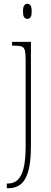

<svg xmlns="http://www.w3.org/2000/svg" viewBox="-20 -758 273 1018"><path d="M125 -658Q115 -658 108.5 -666Q102 -674 102 -698Q102 -721 108.5 -729.5Q115 -738 125 -738Q135 -738 141.5 -729.5Q148 -721 148 -698Q148 -674 141.5 -666Q135 -658 125 -658ZM16 240V215H23Q52 215 72.5 197Q93 179 104.5 136Q116 93 116 16V-439Q116 -474 112 -490Q108 -506 95.5 -511Q83 -516 57 -516H44V-536H144V15Q144 106 128.5 154.5Q113 203 86.5 221.5Q60 240 27 240Z"/></svg>

Font: Noto Serif Sinhala Condensed Thin
Style: Regular
Weight: 100
Width: 3
Designer: Jelle Bosma - Monotype Design Team
Foundry: Monotype Imaging Inc.
Version: Version 2.007; ttfautohint (v1.8.4.7-5d5b)